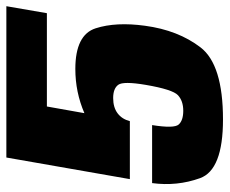

<svg xmlns="http://www.w3.org/2000/svg" viewBox="-79 -636 722 604"><g transform="rotate(-90 282.0 -334.0)"><path d="M208 6.5Q49.5 6.5 23.5 -65.8Q-2.5 -138 8 -216.5H190.5Q179.5 -147.5 192.2 -133Q205 -118.5 235.5 -118.5Q266.5 -118.5 284.5 -135.2Q302.5 -152 317 -236.5Q329 -307 317.2 -323Q305.5 -339 275.5 -339Q246 -339 227.5 -325Q209 -311 203 -286.5H20.5L88.5 -675H564.5L542.5 -547.5H249L228 -429.5Q294 -458 367 -458Q474.5 -458 495 -394Q515.5 -330 503 -239Q489 -134.5 434.8 -64Q380.5 6.5 208 6.5Z"/></g></svg>

Font: Anybody ExtraBold
Style: Italic
Weight: 800
Italic angle: -10°
Designer: Tyler Finck
Foundry: Etcetera Type Company
Version: Version 1.010; ttfautohint (v1.8.3) -l 8 -r 50 -G 200 -x 14 